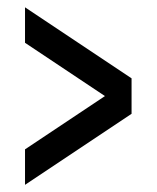

<svg xmlns="http://www.w3.org/2000/svg" viewBox="-20 -606 431 528"><path d="M341.8 -390.6V-293L48.8 -97.7V-195.3L268.6 -341.8L48.8 -488.3V-585.9Z"/></svg>

Font: BabelStone Moon Runes
Style: Regular
Weight: 400
Designer: Andrew West
Foundry: BabelStone
Version: Version 7.001 March 14, 2022